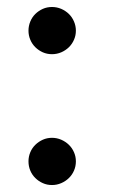

<svg xmlns="http://www.w3.org/2000/svg" viewBox="-20 -514 320 546"><path d="M195.8 -55.2Q195.8 -41 190.4 -28.8Q185.1 -16.6 175.8 -7.6Q166.5 1.5 154.1 6.8Q141.6 12.2 127.9 12.2Q113.8 12.2 101.8 6.8Q89.8 1.5 80.6 -7.6Q71.3 -16.6 66.2 -28.8Q61 -41 61 -55.2Q61 -68.8 66.2 -81.1Q71.3 -93.3 80.6 -102.3Q89.8 -111.3 101.8 -116.7Q113.8 -122.1 127.9 -122.1Q141.6 -122.1 154.1 -116.7Q166.5 -111.3 175.8 -102.3Q185.1 -93.3 190.4 -81.1Q195.8 -68.8 195.8 -55.2ZM195.8 -426.8Q195.8 -413.1 190.4 -400.9Q185.1 -388.7 175.8 -379.6Q166.5 -370.6 154.1 -365.2Q141.6 -359.9 127.9 -359.9Q113.8 -359.9 101.8 -365.2Q89.8 -370.6 80.6 -379.6Q71.3 -388.7 66.2 -400.9Q61 -413.1 61 -426.8Q61 -440.4 66.2 -452.9Q71.3 -465.3 80.6 -474.4Q89.8 -483.4 101.8 -488.8Q113.8 -494.1 127.9 -494.1Q141.6 -494.1 154.1 -488.8Q166.5 -483.4 175.8 -474.4Q185.1 -465.3 190.4 -452.9Q195.8 -440.4 195.8 -426.8Z"/></svg>

Font: BabelStone Ogham Bound
Style: Regular
Weight: 400
Designer: Andrew West
Foundry: BabelStone
Version: Version 2.02 March 14, 2022